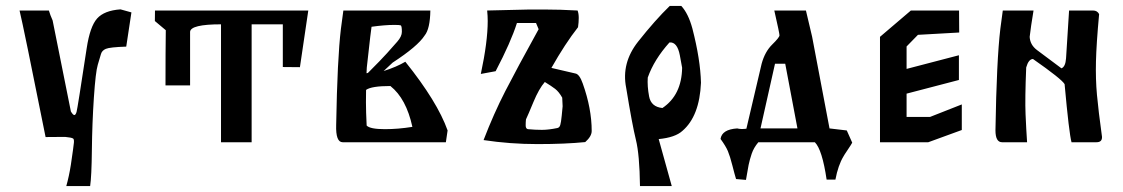

<svg xmlns="http://www.w3.org/2000/svg" viewBox="-20 -483 3814 652"><path d="M286.1 148.9H205.1ZM205.1 148.9Q214.4 116.2 220.7 76.2Q230 13.2 231 1.2Q231.9 -10.7 228 -12.7Q222.7 -16.1 201.2 -18.1L134.8 -17.6Q59.6 -393.6 46.4 -447.3H146Q150.4 -432.1 158.7 -413.6L220.7 -104.5Q228 -92.3 232.4 -92.3Q236.8 -92.3 240 -103Q243.2 -113.8 274.4 -319.3Q285.6 -393.1 309.8 -420.2Q334 -447.3 389.2 -451.2L426.3 -440.9L408.7 -324.7Q352.5 -322.8 339.4 -317.1Q326.2 -311.5 322.8 -299.3Q319.3 -287.1 312 -262.9Q304.7 -238.8 298.8 -151.6Q293 -64.5 292 26.1Q291 116.7 286.1 148.9Z M542 -192.9Q542 -308.6 543 -380.4L505.9 -411.6L506.3 -447.3H1026.9L998.5 -254.9L940.4 -255.4V-400.4H834.5V0H730.5V-400.4Q627.4 -400.4 625.5 -375V-192.9Z M1287.1 -44.4Q1332 -44.4 1380.4 -52.2Q1359.4 -148.4 1305.7 -190.9Q1241.2 -190.9 1223.1 -177.7L1222.7 -135.7Q1222.7 -104.5 1225.1 -56.6Q1236.8 -44.4 1287.1 -44.4ZM1229 -234.9Q1275.4 -281.2 1294.4 -302.5Q1313.5 -323.7 1329.1 -341.6Q1344.7 -359.4 1344.7 -375Q1344.7 -395.5 1340.6 -397Q1336.4 -398.4 1318.8 -398.4Q1286.6 -398.4 1241.7 -392.1Q1239.3 -373 1237.3 -357.9L1225.6 -253.9L1224.6 -233.4L1225.6 -234.9ZM1441.4 -447.3Q1440.4 -384.8 1421.9 -362.3Q1398.4 -325.7 1313.5 -270.5L1282.7 -241.7Q1327.1 -255.9 1356.4 -273.4Q1465.3 -137.7 1500 -40L1494.1 0H1143.6Q1119.6 0 1121.6 -59.1Q1125.5 -283.7 1137.7 -385.3L1146 -447.3Z M1634.3 -447.3 1777.8 -450.7Q1777.8 -450.7 1828.6 -450.7Q1882.3 -450.7 1941.4 -447.3Q1945.3 -437 1945.3 -422.1Q1945.3 -407.2 1942.9 -390.6Q1898.9 -334.5 1852.5 -252.4L1934.1 -233.4Q1947.8 -231 1959 -199.2Q1989.3 -114.3 1989.3 -38.1Q1989.3 -20 1967.3 -0.5Q1898.9 6.3 1805.4 6.3Q1711.9 6.3 1622.1 -7.3Q1656.7 -97.2 1695.8 -173.3Q1734.9 -249.5 1809.1 -383.8L1800.3 -404.8H1735.4Q1714.8 -339.8 1663.1 -241.2L1612.8 -231.9Q1636.2 -341.3 1636.2 -411.6Q1636.2 -429.2 1634.3 -447.3ZM1830.1 -204.6Q1810.1 -181.6 1791.5 -136.7Q1772.9 -91.8 1766.1 -77.6Q1765.1 -68.8 1765.1 -57.4Q1765.1 -45.9 1772.5 -44.4Q1797.4 -42 1820.1 -42Q1842.8 -42 1873 -48.3Q1879.9 -49.8 1882.6 -58.6Q1885.3 -67.4 1887.5 -90.1Q1889.6 -112.8 1890.6 -122.1L1889.2 -151.4Q1877.9 -171.4 1865.2 -181.2Q1852.5 -190.9 1830.1 -204.6Z M2153.3 148.9Q2151.9 42 2139.4 -8.3Q2127 -58.6 2106.4 -184.6Q2089.4 -269 2147 -341.8Q2204.6 -414.6 2254.4 -462.9H2293.5Q2317.4 -437 2331.1 -386.7Q2358.4 -281.2 2360.4 -202.1Q2355.5 -88.4 2297.4 -38.6Q2272.9 -16.1 2216.8 -10.7L2261.2 148.9ZM2179.7 -219.7Q2177.7 -190.4 2184.3 -155.3Q2190.9 -120.1 2229.5 -116.2Q2294.9 -160.2 2296.4 -252.9L2288.6 -295.4Q2279.8 -341.3 2253.4 -338.9Q2201.2 -280.8 2179.7 -219.7Z M2562.5 -46.9H2688L2646.5 -266.6H2611.8ZM2609.4 -447.3H2716.8L2737.8 -358.4L2796.9 -46.9L2855.5 -40L2874 1.5Q2871.1 7.3 2858.4 26.1Q2845.7 44.9 2844.2 48.3Q2826.2 78.1 2816.9 127H2787.1Q2772 24.9 2747.1 0H2555.2Q2539.6 18.6 2532.7 38.8Q2525.9 59.1 2522.2 76.9Q2518.6 94.7 2516.1 111.3Q2513.7 127.9 2513.2 127.9L2479.5 125Q2474.6 108.9 2466.8 78.1Q2459 47.4 2451.7 30Q2444.3 12.7 2426.8 -11.2Q2431.6 -43.5 2483.4 -46.9Q2495.6 -43.5 2514.6 -45.9L2566.4 -266.6Q2577.6 -307.6 2602.3 -331.8Q2627 -356 2627 -363Q2627 -370.1 2609.4 -447.3Z M3058.6 -165V-85.9H3138.2L3246.1 -128.4V-41.5L3132.3 0H2968.3V-357.9L3073.2 -447.3H3236.8L3237.3 -372.6L3097.2 -364.7L3058.6 -325.2V-249L3236.3 -295.4V-211.4Z M3691.9 -447.3Q3706.1 -447.3 3712.4 -435.1Q3703.1 -333.5 3701.7 -274.2Q3700.2 -214.8 3705.1 -160.9Q3710 -106.9 3722.2 -18.6Q3723.1 0 3703.6 0H3618.7Q3610.4 -29.8 3595.2 -197.3Q3585 -214.8 3487.8 -282.7Q3472.7 -282.2 3464.8 -253.9Q3460.4 -147 3462.6 -95.5Q3464.8 -43.9 3467.8 0H3382.8Q3360.4 0 3360.4 -40.5Q3364.3 -279.3 3377 -385.3L3385.3 -447.3H3489.7Q3480.5 -392.1 3476.6 -357.9Q3478 -330.6 3501.5 -313L3584.5 -251Q3598.1 -256.3 3600.1 -284.7L3610.4 -447.3Z"/></svg>

Font: Panteley
Style: Regular
Weight: 500
Designer: Kalashnikov Yuriy
Foundry: Øêîëà ïàâà èìåíè ñâÿòîãî àâíîàïîñòîëüíîãî Âëàäèìèà
Version: Version 1.80 April 12, 2018